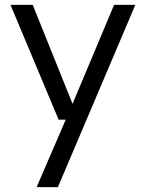

<svg xmlns="http://www.w3.org/2000/svg" viewBox="-20 -546 597 786"><path d="M130 220 249 -56H220L23 -526H114L277 -121L447 -526H534L217 220Z"/></svg>

Font: DM Sans 9pt
Style: Regular
Weight: 400
Designer: Colophon Foundry, Jonny Pinhorn
Foundry: Colophon Foundry
Version: Version 4.004;gftools[0.9.30]